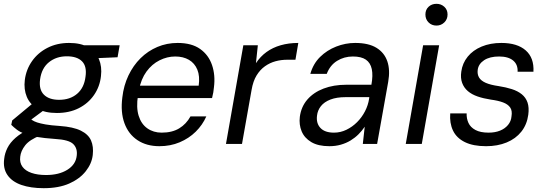

<svg xmlns="http://www.w3.org/2000/svg" viewBox="-52 -754 2860 1006"><path d="M177 232Q109 232 60 215Q11 198 -13 163Q-37 128 -30 78Q-27 49 -13 21Q1 -7 29.5 -32Q58 -57 103 -78L159 -44Q103 -22 80 7.5Q57 37 54 67Q50 98 65.5 119.5Q81 141 113 152Q145 163 189 163Q257 163 301 135.5Q345 108 350 62Q355 24 332 1Q309 -22 236 -26Q179 -30 141 -36.5Q103 -43 78 -52.5Q53 -62 36.5 -74.5Q20 -87 7 -100L12 -123L124 -216L196 -190L76 -101L95 -141Q106 -132 116 -125Q126 -118 142.5 -112.5Q159 -107 187 -102Q215 -97 261 -94Q332 -89 371.5 -69.5Q411 -50 425 -18Q439 14 434 58Q429 103 397.5 143Q366 183 311 207.5Q256 232 177 232ZM246 -162Q184 -162 144.5 -184.5Q105 -207 88.5 -246.5Q72 -286 78 -335Q85 -390 116 -434Q147 -478 197 -503.5Q247 -529 310 -529Q372 -529 411 -506Q450 -483 466.5 -444Q483 -405 477 -355Q471 -300 440.5 -256Q410 -212 360.5 -187Q311 -162 246 -162ZM258 -231Q315 -231 352 -262.5Q389 -294 396 -352Q404 -406 378 -432.5Q352 -459 298 -459Q243 -459 204.5 -428Q166 -397 158 -338Q151 -285 178 -258Q205 -231 258 -231ZM381 -446 369 -517H575L564 -454Z M783 12Q716 12 668.5 -19.5Q621 -51 600 -108.5Q579 -166 589 -244Q596 -306 621 -358.5Q646 -411 684.5 -449Q723 -487 772.5 -508Q822 -529 879 -529Q952 -529 996.5 -497.5Q1041 -466 1059 -413Q1077 -360 1069 -297Q1068 -284 1065.5 -269.5Q1063 -255 1059 -240H650L661 -305H989Q996 -355 982 -389Q968 -423 938 -440.5Q908 -458 866 -458Q824 -458 784 -438Q744 -418 715.5 -379Q687 -340 676 -282L671 -254Q661 -191 674.5 -147.5Q688 -104 720 -81.5Q752 -59 795 -59Q850 -59 887 -81.5Q924 -104 946 -144H1029Q1009 -99 973.5 -64Q938 -29 889.5 -8.5Q841 12 783 12Z M1132 0 1223 -517H1299L1289 -423Q1312 -458 1344.5 -481.5Q1377 -505 1419 -517Q1461 -529 1511 -529L1496 -441H1453Q1421 -441 1391.5 -433Q1362 -425 1336.5 -407Q1311 -389 1292.5 -359Q1274 -329 1266 -282L1216 0Z M1674 12Q1615 12 1579 -9.5Q1543 -31 1528.5 -66Q1514 -101 1519 -142Q1526 -195 1558.5 -232.5Q1591 -270 1643.5 -290Q1696 -310 1763 -310H1894Q1903 -359 1896 -392Q1889 -425 1865 -441.5Q1841 -458 1797 -458Q1751 -458 1714 -435Q1677 -412 1660 -367H1574Q1589 -420 1625 -455.5Q1661 -491 1709.5 -510Q1758 -529 1809 -529Q1879 -529 1920.5 -503.5Q1962 -478 1977.5 -432.5Q1993 -387 1982 -325L1924 0H1849L1859 -90Q1845 -69 1826.5 -50.5Q1808 -32 1785 -18Q1762 -4 1734 4Q1706 12 1674 12ZM1698 -59Q1732 -59 1763 -74Q1794 -89 1819 -114Q1844 -139 1860.5 -171Q1877 -203 1882 -237L1883 -245H1759Q1712 -245 1679.5 -232.5Q1647 -220 1629.5 -198Q1612 -176 1609 -148Q1604 -108 1627 -83.5Q1650 -59 1698 -59Z M2074 0 2165 -517H2249L2158 0ZM2235 -620Q2210 -620 2193.5 -636.5Q2177 -653 2177 -678Q2177 -703 2193.5 -718.5Q2210 -734 2235 -734Q2259 -734 2276 -718.5Q2293 -703 2293 -678Q2293 -653 2276 -636.5Q2259 -620 2235 -620Z M2495 12Q2427 12 2383.5 -9.5Q2340 -31 2321.5 -70Q2303 -109 2307 -160H2393Q2392 -133 2402.5 -110Q2413 -87 2439 -73Q2465 -59 2508 -59Q2542 -59 2568 -69.5Q2594 -80 2610 -99.5Q2626 -119 2628 -144Q2633 -174 2621 -191Q2609 -208 2583.5 -217.5Q2558 -227 2520 -232Q2481 -238 2450.5 -248.5Q2420 -259 2399.5 -276.5Q2379 -294 2369.5 -319.5Q2360 -345 2365 -379Q2371 -423 2398.5 -457Q2426 -491 2471.5 -510Q2517 -529 2575 -529Q2658 -529 2702.5 -490Q2747 -451 2743 -378H2660Q2662 -416 2636.5 -437Q2611 -458 2563 -458Q2514 -458 2484.5 -438.5Q2455 -419 2451 -388Q2448 -365 2458 -348Q2468 -331 2493 -320Q2518 -309 2560 -303Q2599 -297 2630 -287Q2661 -277 2682 -260Q2703 -243 2712 -217Q2721 -191 2716 -153Q2709 -101 2679.5 -64Q2650 -27 2602.5 -7.5Q2555 12 2495 12Z"/></svg>

Font: DM Sans 11pt
Style: Italic
Weight: 400
Italic angle: -10°
Version: Version 4.004;gftools[0.9.30]